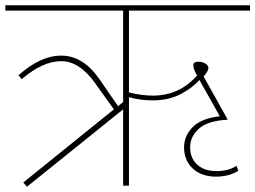

<svg xmlns="http://www.w3.org/2000/svg" viewBox="-32 -701 964 725"><path d="M455 -661V-352Q503 -340 545 -340Q646 -340 712 -416Q698 -440 698 -455Q698 -468 718 -468Q732 -468 743.5 -461Q755 -454 755 -445Q755 -433 737 -412L828 -249Q752 -245 719 -215Q686 -185 686 -145Q686 -104 712.5 -79.5Q739 -55 786 -55Q831 -55 861 -75L868 -56Q832 -34 784 -34Q729 -34 696 -64.5Q663 -95 663 -145Q663 -187 695 -220.5Q727 -254 798 -262L721 -399Q695 -369 650 -345.5Q605 -322 545 -322Q497 -322 455 -334V0H433V-288L70 4L56 -12L398 -288L325 -390Q267 -470 199 -470Q129 -470 50 -402L38 -417Q121 -491 199 -491Q281 -491 342 -404L414 -300L433 -316V-661H-12V-681H912V-661Z"/></svg>

Font: FiraGO Thin
Style: Regular
Weight: 100
Designer: bBox Type
Foundry: bBox Type GmbH
Version: Version 1.001;PS 001.001;hotconv 1.0.88;makeotf.lib2.5.64775